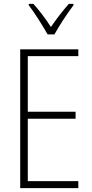

<svg xmlns="http://www.w3.org/2000/svg" viewBox="-20 -968 475 988"><path d="M225 -791H260C285 -836 326 -899 358 -941V-948H334C299 -908 271 -871 242 -829C216 -870 181 -916 152 -948H128V-941C156 -905 199 -837 225 -791ZM383 0V-36H123V-357H369V-393H123V-679H383V-714H84V0Z"/></svg>

Font: Noto Sans Arabic UI Cn XLt
Style: Regular
Weight: 200
Width: 3
Designer: Monotype Design Team, Nadine Chahine and Nizar Qandah
Foundry: Monotype Imaging Inc.
Version: Version 2.010